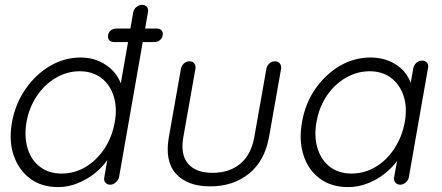

<svg xmlns="http://www.w3.org/2000/svg" viewBox="-20 -760 1819 790"><path d="M564.5 -740.2Q577.1 -740.2 584.5 -731.4Q591.8 -722.7 588.9 -710L469.7 -30.3Q466.8 -18.6 456.1 -9.3Q445.3 0 433.6 0Q420.9 0 413.6 -8.8Q406.2 -17.6 409.2 -30.3L429.7 -149.4L449.2 -163.1Q444.3 -134.8 423.8 -104.5Q403.3 -74.2 371.6 -48.3Q339.8 -22.5 300.3 -6.3Q260.7 9.8 218.8 9.8Q151.4 9.8 104.5 -24.9Q57.6 -59.6 36.6 -119.6Q15.6 -179.7 29.3 -256.8Q43 -333 85 -393.6Q127 -454.1 186 -488.8Q245.1 -523.4 312.5 -523.4Q353.5 -523.4 387.7 -508.3Q421.9 -493.2 445.8 -467.3Q469.7 -441.4 480.5 -407.7Q491.2 -374 484.4 -337.9L465.8 -352.5L528.3 -710Q530.3 -721.7 541 -731Q551.8 -740.2 564.5 -740.2ZM233.4 -45.9Q287.1 -45.9 332.5 -73.2Q377.9 -100.6 409.7 -148.4Q441.4 -196.3 452.1 -256.8Q462.9 -316.4 447.8 -364.3Q432.6 -412.1 396.5 -439.5Q360.4 -466.8 307.6 -466.8Q255.9 -466.8 209.5 -439.5Q163.1 -412.1 131.3 -364.7Q99.6 -317.4 88.9 -256.8Q79.1 -197.3 93.8 -148.9Q108.4 -100.6 145 -73.2Q181.6 -45.9 233.4 -45.9ZM450.2 -586.9Q436.5 -586.9 429.7 -594.2Q422.9 -601.6 424.8 -616.2Q426.8 -627.9 436.5 -635.3Q446.3 -642.6 460 -642.6H624Q637.7 -642.6 644.5 -635.3Q651.4 -627.9 649.4 -615.2Q647.5 -602.5 637.7 -594.7Q627.9 -586.9 614.3 -586.9Z M1111.3 -507.8Q1124 -507.8 1131.3 -499Q1138.7 -490.2 1136.7 -477.5L1086.9 -196.3Q1069.3 -97.7 1004.4 -45.4Q939.5 6.8 844.7 6.8Q751 6.8 704.1 -44.9Q657.2 -96.7 674.8 -196.3L724.6 -477.5Q726.6 -489.3 736.3 -498.5Q746.1 -507.8 759.8 -507.8Q772.5 -507.8 779.3 -499Q786.1 -490.2 784.2 -477.5L734.4 -196.3Q721.7 -124 753.9 -86.4Q786.1 -48.8 854.5 -48.8Q923.8 -48.8 968.8 -86.4Q1013.7 -124 1026.4 -196.3L1076.2 -477.5Q1078.1 -489.3 1087.9 -498.5Q1097.7 -507.8 1111.3 -507.8Z M1716.8 -510.7Q1729.5 -510.7 1736.8 -502Q1744.1 -493.2 1741.2 -480.5L1662.1 -30.3Q1660.2 -18.6 1649.4 -9.3Q1638.7 0 1627 0Q1614.3 0 1606.9 -8.8Q1599.6 -17.6 1601.6 -30.3L1623 -149.4L1641.6 -157.2Q1636.7 -128.9 1615.7 -100.1Q1594.7 -71.3 1564 -46.4Q1533.2 -21.5 1493.7 -5.9Q1454.1 9.8 1412.1 9.8Q1343.8 9.8 1296.4 -24.9Q1249 -59.6 1229 -120.6Q1209 -181.6 1222.7 -257.8Q1236.3 -335.9 1278.3 -395.5Q1320.3 -455.1 1378.9 -489.3Q1437.5 -523.4 1504.9 -523.4Q1547.9 -523.4 1583 -508.3Q1618.2 -493.2 1641.1 -467.3Q1664.1 -441.4 1673.8 -407.7Q1683.6 -374 1677.7 -337.9L1658.2 -352.5L1680.7 -480.5Q1683.6 -493.2 1693.8 -502Q1704.1 -510.7 1716.8 -510.7ZM1426.8 -45.9Q1479.5 -45.9 1525.4 -73.2Q1571.3 -100.6 1603 -149.4Q1634.8 -198.2 1645.5 -257.8Q1656.2 -316.4 1641.1 -363.8Q1626 -411.1 1589.8 -439Q1553.7 -466.8 1501 -466.8Q1449.2 -466.8 1402.8 -439.9Q1356.4 -413.1 1324.7 -366.2Q1293 -319.3 1282.2 -257.8Q1271.5 -198.2 1286.6 -149.4Q1301.8 -100.6 1337.9 -73.2Q1374 -45.9 1426.8 -45.9Z"/></svg>

Font: Quicksand
Style: Italic
Weight: 400
Designer: Andrew Paglinawan
Foundry: Andrew Paglinawan
Version: Version 3.006